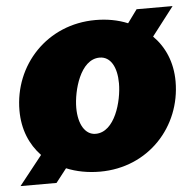

<svg xmlns="http://www.w3.org/2000/svg" viewBox="-47 -607 706 696"><g transform="rotate(-5 306.5 -259.0)"><path d="M292 15C469 15 593 -123 593 -287C593 -358 567 -415 526 -456L606 -560H475L440 -512C404 -527 364 -534 323 -534C146 -534 20 -396 20 -231C20 -162 44 -106 84 -64L0 42H131L170 -8C206 7 248 15 292 15ZM288 -123C250 -123 226 -163 226 -223C226 -284 255 -397 326 -397C366 -397 388 -357 388 -298C388 -233 358 -123 288 -123Z"/></g></svg>

Font: Fixel Text 20240404 Black
Style: Italic
Weight: 900
Width: 4
Italic angle: -10°
Designer: AlfaBravo + MacPaw
Foundry: Kyrylo Tkachov, Marchela Mozhyna, Serhii Makarenko, Maria Weinstein, Zakhar Kryvoshyya
Version: Version 1.211;Glyphs 3.2 (3225)